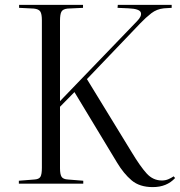

<svg xmlns="http://www.w3.org/2000/svg" viewBox="-20 -750 735 784"><path d="M604 14Q550 14 517.5 -13.5Q485 -41 458 -86L284 -374L225 -314V-63Q225 -38 231.5 -28Q238 -18 258 -17L320 -12V0H57V-12L120 -17Q139 -18 145 -28Q151 -38 151 -65V-667Q151 -693 144.5 -703Q138 -713 118 -715L58 -718V-730H319V-718L256 -715Q237 -713 231 -702.5Q225 -692 225 -665V-337L539 -663Q560 -684 555 -699Q550 -714 505 -716L460 -718L461 -730H681V-718L649 -716Q620 -713 598 -696Q576 -679 553 -655L335 -427L518 -128Q553 -70 579 -41.5Q605 -13 641 -13Q655 -13 667 -18Q679 -23 689 -30L695 -23Q661 14 604 14Z"/></svg>

Font: Literata 72pt Light
Style: Regular
Weight: 300
Designer: Latin by Veronika Burian and Jose Scaglione. Greek by Irene Vlachou. Cyrillic by Vera Evstafieva.
Foundry: TypeTogether
Version: Version 3.002